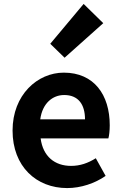

<svg xmlns="http://www.w3.org/2000/svg" viewBox="-20 -944 621 978"><path d="M322 14C392 14 463 -10 518 -48L468 -138C428 -113 388 -99 342 -99C259 -99 199 -147 187 -239H532C536 -252 539 -279 539 -306C539 -461 459 -574 305 -574C171 -574 44 -461 44 -279C44 -95 166 14 322 14ZM185 -336C196 -418 248 -460 307 -460C379 -460 413 -412 413 -336ZM309 -650 506 -826 406 -924 236 -721Z"/></svg>

Font: Noto Sans CJK KR Bold
Style: Regular
Weight: 700
Designer: Ryoko NISHIZUKA (kana & ideographs); Paul D. Hunt (Latin, Greek & Cyrillic); Wenlong ZHANG (bopomofo); Sandoll Communica
Foundry: Adobe Systems Incorporated
Version: Version 1.004;PS 1.004;hotconv 1.0.82;makeotf.lib2.5.63406